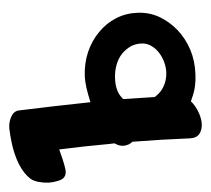

<svg xmlns="http://www.w3.org/2000/svg" viewBox="-50 -440 456 415"><g transform="rotate(-90 177.5 -233.0)"><path d="M270.5 -116.7Q261.7 -109.9 250 -105.5Q238.8 -101.6 228.5 -101.1Q214.4 -100.6 202.6 -105Q190.4 -109.4 182.1 -117.7Q178.2 -121.6 174.8 -126Q172.9 -159.7 170.4 -193.8Q172.4 -196.8 175.3 -198.7Q189 -210.9 215.8 -211.9Q231 -212.4 244.6 -208.5Q258.3 -204.6 268.1 -196.8Q277.8 -189 284.2 -178.2Q290 -167.5 290.5 -154.8Q291 -143.1 285.2 -133.3Q279.3 -123.5 270.5 -116.7ZM315.4 -246.1Q296.9 -261.7 272.5 -270Q247.6 -278.3 219.7 -277.3Q210.4 -276.9 195.8 -273.9Q180.7 -270.5 164.1 -265.1H163.6Q155.3 -343.3 145.5 -421.9Q144 -427.2 140.1 -431.2Q136.2 -434.6 130.4 -437Q125 -439 119.6 -439.9Q114.3 -440.9 109.9 -440.4H106.9Q91.3 -438.5 77.1 -435.5Q51.3 -430.2 30.3 -419.9Q9.3 -409.2 -2 -394.5Q-6.8 -387.2 -8.8 -376.5Q-10.7 -365.7 -10.3 -355Q-9.3 -343.8 -6.3 -334.5Q-3.4 -325.2 1.5 -321.8Q7.3 -317.4 17.1 -318.8Q26.9 -320.8 40.5 -325.2Q53.2 -329.6 61.5 -332.5Q68.4 -278.8 73.2 -225.6L74.7 -212.9Q69.3 -204.1 69.3 -194.8Q69.8 -188 72.3 -182.6Q74.7 -177.7 78.1 -174.3Q83 -112.8 85.4 -51.3Q85.9 -36.1 94.7 -29.8Q103.5 -23.9 116.2 -24.4Q126 -24.9 137.2 -29.3Q147.9 -33.7 157.2 -40.5Q161.6 -43.9 165.5 -47.9L174.3 -44.9Q197.3 -36.6 224.6 -38.1Q252.9 -39.1 277.3 -49.3Q302.2 -60.1 319.8 -77.1Q337.9 -94.7 348.1 -116.7Q357.9 -138.7 356.9 -163.1Q356 -188 345.2 -209.5Q334 -231 315.4 -246.1Z"/></g></svg>

Font: Gochi Hand Cyrillic
Style: Regular
Weight: 400
Designer: Juan Pablo del Peral; Denis Ignatov
Foundry: Juan Pablo del Peral; Denis Ignatov
Version: Version 1.00 June 29, 2018, initial release